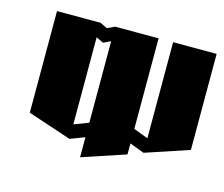

<svg xmlns="http://www.w3.org/2000/svg" viewBox="-73 -594 745 639"><g transform="rotate(15 300.0 -275.0)"><path d="M400 -500ZM50 -500H200L225 -488L250 -500H400V-188L450 -169V-500H600V-169L450 -119L400 -138V-100L250 -50V-119L200 -100L50 -150ZM200 -450V-150L250 -169V-450L225 -438Z"/></g></svg>

Font: SOV_Meka
Style: Book
Weight: 400
Version: Version 1.00